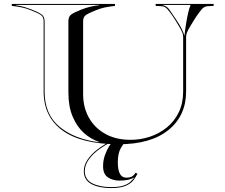

<svg xmlns="http://www.w3.org/2000/svg" viewBox="-20 -720 1147 977"><path d="M664.5 182.5Q650.5 190.5 632.5 194.8Q614.5 199 587.5 199Q554.5 199 529.5 182.8Q504.5 166.5 504.5 126Q504.5 95.5 514.2 68.8Q524 42 535.8 23.5Q547.5 5 553.5 0H552.5L554.5 -1Q554 -0.5 553.5 0H619.5Q612 5 595.8 31.8Q579.5 58.5 579.5 106Q579.5 184 622.5 184Q642 184 652.5 177.5Q663 171 669.5 159L679.5 164Q672.5 178 660.5 195Q648.5 212 621.8 224.5Q595 237 544.5 237Q484 237 445.2 216.5Q406.5 196 406.5 151Q406.5 121 425.2 93Q444 65 474.8 41.2Q505.5 17.5 540.5 0H552.5Q519.5 15 487 38Q454.5 61 433 90Q411.5 119 411.5 151Q411.5 193.5 449.5 212.8Q487.5 232 544.5 232Q585 232 607.8 224.5Q630.5 217 642.8 205.5Q655 194 664.5 182.5ZM1037.5 -688.5Q1020 -688 1007.5 -673.8Q995 -659.5 981 -639Q975.5 -631 966 -615.8Q956.5 -600.5 947 -584.5Q937.5 -568.5 932.5 -557Q927 -545 927 -532.5V-255Q927 -131.5 837.5 -58.8Q748 14 584.5 14Q395 14 298.5 -55.8Q202 -125.5 202 -255V-612.5Q202 -633 188.8 -643Q175.5 -653 138 -667.5Q113.5 -677.5 92 -682Q70.5 -686.5 40 -690V-700H565V-690Q534.5 -686.5 513 -682Q491.5 -677.5 467 -667.5Q429.5 -652.5 416.2 -642.8Q403 -633 403 -612.5V-240Q403 -174 432.2 -121.5Q461.5 -69 515.8 -38.8Q570 -8.5 644.5 -8.5Q695 -8.5 742.5 -24.2Q790 -40 828.5 -71Q867 -102 889.5 -148.2Q912 -194.5 912 -255V-532.5Q912 -545 906.5 -557Q901.5 -568.5 892 -584.5Q882.5 -600.5 873 -615.8Q863.5 -631 858 -639Q844 -659.5 831.5 -673.8Q819 -688 801.5 -688.5L772 -690V-700H1067V-690ZM918.5 -537.5Q921.5 -566 926.5 -597.2Q931.5 -628.5 937.5 -654.8Q943.5 -681 950 -695H804.5Q829.5 -689.5 842 -671Q854.5 -652.5 878.5 -617Q895 -592.5 904.8 -572.8Q914.5 -553 918.5 -537.5ZM60 -693.5Q91 -688.5 108.8 -682.8Q126.5 -677 141 -671.5Q173.5 -659 190.2 -647.5Q207 -636 207 -612.5V-254Q207 -138 282.8 -75Q358.5 -12 485 4V2.5Q443 -11.5 407.2 -43.2Q371.5 -75 349.8 -126.5Q328 -178 328 -249.5V-612.5Q328 -636 342.8 -646.5Q357.5 -657 394.5 -671.5Q416.5 -680 437.2 -685.2Q458 -690.5 485 -693.5V-695H60Z"/></svg>

Font: Engraving Unshaded CC
Style: Bold
Weight: 700
Designer: indestructible type*
Foundry: Cowboy Collective
Version: Version 1.000